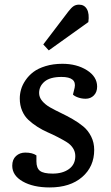

<svg xmlns="http://www.w3.org/2000/svg" viewBox="-20 -800 480 834"><path d="M276.9 -750Q289.6 -766.6 299.6 -773.2Q309.6 -779.8 323.2 -779.8Q346.7 -779.8 357.7 -760Q368.7 -740.2 363.8 -704.1L191.9 -581.1L168 -606.9ZM209 -45.9Q252.4 -45.9 279.8 -65.9Q307.1 -85.9 307.1 -122.1Q307.1 -141.1 296.9 -156.7Q286.6 -172.4 269.5 -182.9Q252.4 -193.4 230.7 -204.6Q209 -215.8 186.5 -225.6Q164.1 -235.4 142.3 -249.3Q120.6 -263.2 103.5 -279.1Q86.4 -294.9 76.2 -318.8Q65.9 -342.8 65.9 -372.1Q65.9 -391.6 71.5 -411.4Q77.1 -431.2 90.8 -451.4Q104.5 -471.7 125 -487.3Q145.5 -502.9 178.2 -512.9Q210.9 -522.9 251 -522.9Q313.5 -522.9 357.7 -494.9Q401.9 -466.8 401.9 -423.8Q401.9 -399.9 387.7 -385.5Q373.5 -371.1 352.1 -371.1Q335 -371.1 319.6 -376.5Q304.2 -381.8 296.9 -389.2L304.2 -418.9Q314 -465.8 247.1 -465.8Q197.8 -465.8 173.8 -445.8Q149.9 -425.8 149.9 -396Q149.9 -377.4 163.1 -361.6Q176.3 -345.7 197.3 -333.7Q218.3 -321.8 243.9 -309.6Q269.5 -297.4 295.2 -282.7Q320.8 -268.1 341.8 -250.7Q362.8 -233.4 376 -207Q389.2 -180.7 389.2 -148.9Q389.2 -76.2 336.9 -31Q284.7 14.2 195.8 14.2Q124.5 14.2 78.9 -11.7Q33.2 -37.6 33.2 -80.1Q33.2 -107.4 49.6 -122.3Q65.9 -137.2 89.8 -137.2Q120.6 -137.2 138.2 -125V-99.1Q138.2 -69.8 153.6 -57.9Q168.9 -45.9 209 -45.9Z"/></svg>

Font: Literata Book Medium
Style: Italic
Weight: 500
Italic angle: -3°
Designer: Latin by Veronika Burian and Jose Scaglione. Greek by Irene Vlachou. Cyrillic by Vera Evstafieva
Foundry: TypeTogether
Version: Version 1.003;PS 001.003;hotconv 1.0.88;makeotf.lib2.5.64775